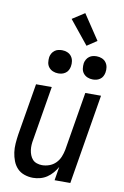

<svg xmlns="http://www.w3.org/2000/svg" viewBox="-104 -1027 708 1094"><g transform="rotate(10 250.0 -480.0)"><path d="M167 8Q141 8 116.5 -0.5Q92 -9 75.5 -26.5Q59 -44 50 -67.5Q41 -91 37.5 -116Q34 -141 36 -167.5Q38 -194 42 -221L92 -520H183L131 -207Q128 -192 127 -176.5Q126 -161 128 -146Q130 -131 135.5 -117Q141 -103 150.5 -92.5Q160 -82 175 -77Q190 -72 205 -72Q226 -72 247 -79.5Q268 -87 284 -103Q300 -119 308.5 -140Q317 -161 321 -182L377 -520H468L382 0H291L304 -79Q294 -61 279.5 -44Q265 -27 247 -15Q229 -3 208 2.5Q187 8 167 8ZM405 -603Q389 -603 374.5 -609Q360 -615 350.5 -627Q341 -639 339 -654.5Q337 -670 339 -686Q341 -697 347 -707.5Q353 -718 362.5 -725Q372 -732 383 -734.5Q394 -737 405 -737Q421 -737 435.5 -731Q450 -725 459 -713Q468 -701 470.5 -685.5Q473 -670 470 -654Q468 -643 462.5 -632.5Q457 -622 447 -615Q437 -608 426.5 -605.5Q416 -603 405 -603ZM205 -603Q189 -603 174.5 -609Q160 -615 150.5 -627Q141 -639 139 -654.5Q137 -670 139 -686Q141 -697 147 -707.5Q153 -718 162.5 -725Q172 -732 183 -734.5Q194 -737 205 -737Q221 -737 235.5 -731Q250 -725 259 -713Q268 -701 270.5 -685.5Q273 -670 270 -654Q268 -643 262.5 -632.5Q257 -622 247 -615Q237 -608 226.5 -605.5Q216 -603 205 -603ZM337 -786 227 -922 298 -968 394 -824Z"/></g></svg>

Font: Iosevka Term Curly Md Obl
Style: Regular
Weight: 500
Italic angle: -9°
Designer: Belleve Invis
Foundry: Belleve Invis
Version: Version 32.3.0